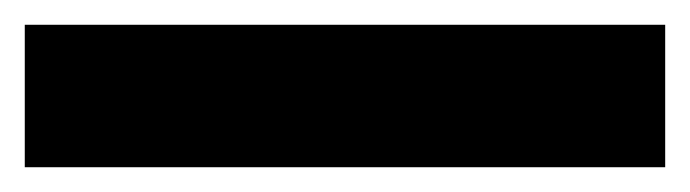

<svg xmlns="http://www.w3.org/2000/svg" viewBox="-39 80 557 155"><path d="M-19 100H498V215H-19Z"/></svg>

Font: Maitree
Style: Bold
Weight: 700
Designer: CadsonDemak Team
Foundry: CadsonDemak
Version: Version 1.002